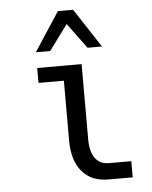

<svg xmlns="http://www.w3.org/2000/svg" viewBox="-56 -851 714 902"><g transform="rotate(-5 301.0 -400.5)"><path d="M198.7 -621.1 286.6 -740.7 375 -621.1H442.9L322.8 -804.7H251L130.9 -621.1ZM533.2 -72.3H428.2Q385.3 -72.3 362.8 -103Q340.3 -132.8 340.3 -194.3V-546.9H130.9V-476.6H250.5V-194.3Q250.5 -99.6 294.9 -47.9Q317.9 -21 348.6 -8.5Q379.4 3.9 419.4 3.9H533.2Z"/></g></svg>

Font: Hack Dev
Style: Regular
Weight: 400
Designer: Christopher Simpkins
Foundry: Christopher Simpkins
Version: Version 2.0315